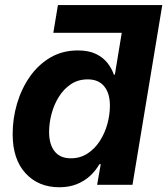

<svg xmlns="http://www.w3.org/2000/svg" viewBox="-20 -748 677 777"><path d="M544.4 -615.2H195.8L214.4 -727.5H636.7ZM220.2 9.8Q135.3 9.8 83.3 -46.9Q31.2 -103.5 31.2 -205.6Q31.2 -268.1 48.8 -328.1Q66.4 -388.2 100.3 -437Q134.3 -485.8 183.3 -514.9Q232.4 -543.9 295.4 -543.9Q339.4 -543.9 368.7 -529.5Q397.9 -515.1 415.3 -492.7Q432.6 -470.2 440.9 -445.8H444.8L491.2 -727.5H636.7L516.1 0H373L387.7 -83.5H382.3Q366.7 -56.6 343.8 -35.6Q320.8 -14.6 290 -2.4Q259.3 9.8 220.2 9.8ZM266.6 -107.4Q304.7 -107.4 334.2 -126.7Q363.8 -146 384 -177.5Q404.3 -209 414.6 -246.6Q424.8 -284.2 424.8 -320.8Q424.8 -370.1 401.9 -398.4Q378.9 -426.8 335 -426.8Q296.4 -426.8 267.3 -407.5Q238.3 -388.2 218.5 -356.7Q198.7 -325.2 188.7 -287.6Q178.7 -250 178.7 -213.4Q178.7 -164.1 200.9 -135.7Q223.1 -107.4 266.6 -107.4Z"/></svg>

Font: Inter 20pt
Style: Bold Italic
Weight: 700
Italic angle: -9.3988°
Version: Version 4.001;git-66647c0bb